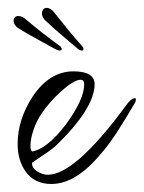

<svg xmlns="http://www.w3.org/2000/svg" viewBox="-20 -406 359 479"><path d="M183 -280Q177 -281 172 -286Q145 -309 128 -323.5Q111 -338 92 -356Q83 -366 85 -376Q88 -388 100 -386Q108 -384 116 -374Q131 -355 148.5 -333.5Q166 -312 183 -293Q189 -287 188 -283Q187 -279 183 -280ZM129 -280Q124 -280 117 -284Q86 -301 67 -311.5Q48 -322 25 -336Q14 -344 14 -354Q14 -366 26 -366Q35 -366 44 -358Q63 -342 84.5 -325Q106 -308 127 -293Q134 -288 134 -284Q134 -280 129 -280ZM108 53Q66 53 44 22Q24 -6 24 -47Q24 -108 62 -166Q104 -228 163 -228Q216 -228 216 -196Q216 -136 119 -42Q111 -34 60 0V2Q60 13 72 21Q86 30 99 30Q167 30 293 -141Q307 -161 316 -161Q319 -161 319 -158Q319 -156 318.5 -154Q318 -152 317 -150Q292 -107 271 -75Q250 -43 233 -24Q170 53 108 53ZM60 -28Q97 -34 144 -95Q190 -158 190 -195Q190 -207 181 -207Q164 -207 129 -175Q77 -126 63 -80Q56 -59 56 -42Q56 -31 60 -28Z"/></svg>

Font: Ole
Style: Regular
Weight: 400
Designer: Robert E. Leuschke
Foundry: Robert E. Leuschke
Version: Version 1.010; ttfautohint (v1.8.3)